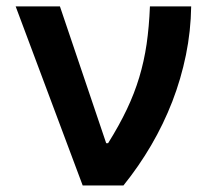

<svg xmlns="http://www.w3.org/2000/svg" viewBox="-20 -565 656 585"><path d="M27.7 -545.5H162.6L303.6 -128.6H309.3Q343.4 -183.2 366.5 -231.9Q389.6 -280.5 404.3 -329.4Q419 -378.2 426.7 -430.6Q434.3 -483 436.8 -545.5H562.5Q561.4 -470.2 546.5 -397.4Q531.6 -324.6 505 -255.7Q478.3 -186.8 440.7 -122.5Q403.1 -58.2 356.2 0H231.9Z"/></svg>

Font: Inter P Semi Bold
Style: Regular
Weight: 600
Designer: Rasmus Andersson
Foundry: rsms
Version: Version 3.018;git-588b23468